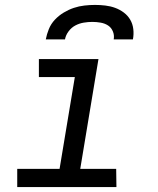

<svg xmlns="http://www.w3.org/2000/svg" viewBox="-20 -760 640 780"><path d="M453 0H50V-74H222L284 -447H138V-520H380L306 -74H452ZM166 -600Q170 -621 178.5 -642Q187 -663 203 -680Q219 -697 239 -709Q259 -721 280 -728Q301 -735 323 -737.5Q345 -740 366 -740Q387 -740 408 -737.5Q429 -735 448 -728Q467 -721 483 -709Q499 -697 509 -680Q519 -663 521.5 -642Q524 -621 520 -600H442Q445 -617 438.5 -632.5Q432 -648 419 -656.5Q406 -665 389 -668Q372 -671 355 -671Q338 -671 320 -668Q302 -665 286 -656.5Q270 -648 258.5 -632.5Q247 -617 244 -600Z"/></svg>

Font: Iosevka Extended Oblique
Style: Regular
Weight: 400
Width: 7
Italic angle: -9°
Monospace: yes
Designer: Belleve Invis
Foundry: Belleve Invis
Version: Version 32.0.1; ttfautohint (v1.8.4)